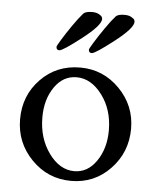

<svg xmlns="http://www.w3.org/2000/svg" viewBox="-49 -684 596 732"><g transform="rotate(5 249.0 -318.0)"><path d="M398.4 -641.6Q414.1 -641.6 423.8 -636.2Q433.6 -630.9 436 -626.5Q438.5 -622.1 438.5 -618.2Q438.5 -593.8 368.7 -539.6Q298.8 -485.4 286.1 -485.4Q274.4 -485.4 274.4 -498Q274.4 -501 289.6 -525.9Q304.7 -550.8 326.7 -582.5Q348.6 -614.3 365.2 -632.8Q374 -641.6 398.4 -641.6ZM274.4 -641.6Q290 -641.6 299.8 -636.2Q309.6 -630.9 312 -626.5Q314.5 -622.1 314.5 -618.2Q314.5 -593.8 244.6 -539.6Q174.8 -485.4 162.1 -485.4Q150.4 -485.4 150.4 -498Q150.4 -501 165.5 -525.9Q180.7 -550.8 202.6 -582.5Q224.6 -614.3 241.2 -632.8Q250 -641.6 274.4 -641.6ZM237.3 -388.7Q185.5 -388.7 152.8 -341.3Q120.1 -293.9 120.1 -225.6Q120.1 -145.5 161.6 -88.4Q203.1 -31.2 258.8 -31.2Q310.5 -31.2 343.8 -80.1Q377 -128.9 377 -197.3Q377 -276.4 335 -332.5Q293 -388.7 237.3 -388.7ZM248 -426.8Q335.9 -426.8 398.4 -363.3Q460.9 -299.8 460.9 -210.9Q460.9 -121.1 399.9 -57.1Q338.9 6.8 250 6.8Q161.1 6.8 98.6 -57.1Q36.1 -121.1 36.1 -210.9Q36.1 -301.8 96.7 -364.3Q157.2 -426.8 248 -426.8Z"/></g></svg>

Font: Crimson Text
Style: Roman
Weight: 400
Version: Version 0.13